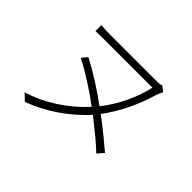

<svg xmlns="http://www.w3.org/2000/svg" viewBox="-137 -965 1275 1275"><g transform="rotate(45 500.0 -327.5)"><path d="M810 -103C754 -150 687 -206 607 -266C674 -354 742 -487 777 -612C784 -631 791 -648 798 -660L762 -689C752 -684 737 -682 718 -682H287C252 -682 220 -683 193 -686V-630C220 -631 252 -632 287 -632H726C702 -520 642 -392 565 -296C473 -364 374 -427 282 -475L250 -436C342 -388 439 -325 531 -257C433 -148 293 -53 148 -10L194 34C327 -15 466 -104 574 -225C650 -165 719 -110 772 -59Z"/></g></svg>

Font: Spoqa Han Sans Neo Light
Style: Regular
Weight: 300
Designer: [Spoqa Han Sans Neo] Dong-huui Kim ___ Younghwa Kang ___ Yujin Lee ___ [Noto Sans] Ryoko NISHIZUKA ____ (kana & ideograp
Foundry: Spoqa (http://www.spoqa-han-sans.com)
Version: Version 1.100;hotconv 1.0.109;makeotfexe 2.5.65596